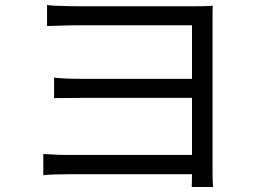

<svg xmlns="http://www.w3.org/2000/svg" viewBox="-20 -722 1040 767"><path d="M831 25H746Q746 16 746.5 2.5Q747 -11 747 -26H254Q224 -26 196 -25Q168 -24 153 -22V-107Q168 -106 194.5 -104.5Q221 -103 253 -103H747V-331H306Q274 -331 244 -330.5Q214 -330 196 -330V-412Q238 -407 304 -407H747V-621H293Q277 -621 251.5 -620.5Q226 -620 202.5 -619Q179 -618 168 -618V-702Q180 -700 203.5 -699Q227 -698 252 -697.5Q277 -697 293 -697H760Q781 -697 799.5 -697.5Q818 -698 830 -699Q829 -688 829 -673Q829 -658 829 -639V-35Q829 -19 829.5 -3.5Q830 12 831 25Z"/></svg>

Font: Noto IKEA Simplified Chinese
Style: Regular
Weight: 400
Designer: Monotype Design Team
Foundry: Monotype Imaging Inc.
Version: Version 1.100